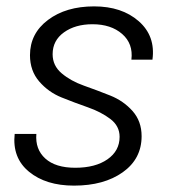

<svg xmlns="http://www.w3.org/2000/svg" viewBox="-20 -574 550 602"><path d="M424 -147Q424 -76 365 -34Q306 8 212 8Q124 8 71 -35.5Q18 -79 26 -154H94Q90 -106 122 -77Q154 -48 216 -48Q279 -48 317 -74.5Q355 -101 355 -145Q355 -179 326 -201Q297 -223 255.5 -237.5Q214 -252 173 -268.5Q132 -285 103 -318.5Q74 -352 74 -401Q74 -469 130.5 -511.5Q187 -554 275 -554Q362 -554 415 -507.5Q468 -461 458 -387H392Q398 -437 363 -467.5Q328 -498 270 -498Q216 -498 180.5 -472.5Q145 -447 145 -404Q145 -368 173.5 -344Q202 -320 243 -305.5Q284 -291 325.5 -274.5Q367 -258 395.5 -226Q424 -194 424 -147Z"/></svg>

Font: Poppins Light
Style: Italic
Weight: 300
Italic angle: -10°
Designer: Ninad Kale (Devanagari), Jonny Pinhorn (Latin)
Foundry: Indian Type Foundry
Version: Version 3.200;PS 1.000;hotconv 16.6.54;makeotf.lib2.5.65590